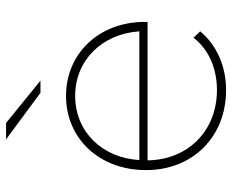

<svg xmlns="http://www.w3.org/2000/svg" viewBox="-86 -674 763 631"><g transform="rotate(-90 295.5 -358.5)"><path d="M346 -607 207 -720H153L306 -607ZM539 -264C539 -416 434 -523 296 -523C156 -523 52 -414 52 -260C52 -106 162 3 315 3C391 3 461 -26 508 -82L487 -104C447 -52 383 -27 315 -27C183 -27 86 -120 84 -255H539ZM296 -493C413 -493 500 -404 508 -282H85C92 -404 178 -493 296 -493Z"/></g></svg>

Font: Talent ExtraLight
Style: Regular
Weight: 200
Designer: Mike Powis
Version: Version 1.001;hotconv 1.0.109;makeotfexe 2.5.65596